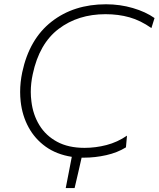

<svg xmlns="http://www.w3.org/2000/svg" viewBox="-20 -746 760 920"><path d="M295 155Q302 117.5 309.5 80.5Q317 43 324 5.5Q251 -6 199 -43.2Q147 -80.5 116.8 -136.2Q86.5 -192 79 -260Q76.5 -282.5 76.5 -305.5Q76.5 -351.5 86.5 -399.5Q120.5 -559 227 -642.2Q333.5 -725.5 488 -725.5Q555 -725.5 616.5 -707.5Q678 -689.5 720.5 -659.5L705.5 -611.5Q653.5 -648 600.5 -663Q547.5 -678 485.5 -678Q354 -678 261 -607.5Q168 -537 137 -391Q127.5 -347.5 127.5 -305.5Q127.5 -282.5 130.5 -260Q138 -196.5 168.8 -146.2Q199.5 -96 253.5 -66.8Q307.5 -37.5 385 -37.5Q438 -37.5 490.2 -51Q542.5 -64.5 588.5 -96L583.5 -40Q542.5 -14.5 489 -2.5Q435.5 9.5 382 9.5H371Q363 45.5 354.5 82.2Q346 119 337.5 155Z"/></svg>

Font: Heraclito ExtraLight
Style: Italic
Weight: 200
Italic angle: -12°
Designer: Kostas Bartsokas (font) & Cristiano Sobral (main changes)
Foundry: Kostas Bartsokas (font) & Cristiano Sobral (main changes)
Version: Version 1.00;July 8, 2020;FontCreator 13.0.0.2655 64-bit